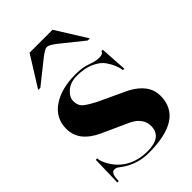

<svg xmlns="http://www.w3.org/2000/svg" viewBox="-222 -831 924 924"><g transform="rotate(-45 240.0 -368.5)"><path d="M239.7 -703.1Q226.1 -703.1 193.8 -677.7L78.6 -585.9H64L161.6 -742.2H317.9L415.5 -585.9H400.9L286.6 -677.7Q254.4 -703.1 239.7 -703.1ZM411.1 -502.9Q411.1 -502.9 420.9 -502.9L429.7 -365.2H419.9Q416 -401.9 387.2 -444.3Q370.1 -469.2 333 -486.1Q295.9 -502.9 245.1 -502.9Q199.2 -502.9 172.4 -479Q145.5 -455.1 145.5 -428.7Q145.5 -395.5 168 -378.9Q188.5 -363.3 222.7 -345.7L369.1 -277.3Q460.9 -228.5 460.9 -150.4Q460.9 4.9 226.6 4.9Q189.9 4.9 157.2 -4.9Q112.3 -18.6 77.1 -46.9Q64.9 -56.6 52.7 -56.6Q28.3 -56.6 28.3 -2H18.6L22.5 -152.3H32.2Q32.2 -137.7 43 -115.2Q73.7 -51.3 135.3 -23.4Q176.3 -4.9 226.6 -4.9Q326.2 -4.9 326.2 -79.1Q326.2 -131.8 267.6 -162.1L129.9 -224.6Q79.1 -247.6 52.2 -282.2Q27.3 -314.9 27.3 -358.4Q27.3 -430.7 87.4 -471.7Q146.5 -512.7 245.1 -512.7Q292 -512.7 325.7 -500Q356.9 -487.8 382.6 -487.8Q408.2 -487.8 411.1 -502.9Z"/></g></svg>

Font: spinwerad
Style: Bold
Weight: 700
Width: 7
Version: Version 0.3